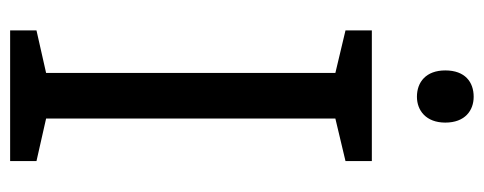

<svg xmlns="http://www.w3.org/2000/svg" viewBox="-308 -647 955 379"><g transform="rotate(90 169.5 -457.5)"><path d="M171 -915C142 -915 119 -898 119 -859C119 -821 142 -803 171 -803C198 -803 222 -821 222 -859C222 -898 198 -915 171 -915ZM298 0V-52L214 -71V-642L298 -662V-714H40V-662L124 -642V-71L40 -52V0Z"/></g></svg>

Font: Noto Sans Mro
Style: Regular
Weight: 400
Designer: Monotype Design Team
Foundry: Monotype Imaging Inc.
Version: Version 2.001